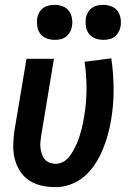

<svg xmlns="http://www.w3.org/2000/svg" viewBox="-20 -762 540 790"><path d="M210 8Q180 8 152 2Q124 -4 101 -19Q78 -34 63 -57Q48 -80 41 -107Q34 -134 34.5 -163.5Q35 -193 39 -222L89 -520H202L150 -207Q148 -193 146.5 -179.5Q145 -166 146.5 -153.5Q148 -141 152 -128.5Q156 -116 164 -106.5Q172 -97 184 -92.5Q196 -88 210 -88Q224 -88 238.5 -95.5Q253 -103 263 -115Q273 -127 280.5 -140.5Q288 -154 294.5 -168Q301 -182 305.5 -196Q310 -210 314 -224.5Q318 -239 321 -253Q324 -267 326 -282Q336 -339 336 -396Q336 -453 328 -508L438 -522Q447 -460 447.5 -396Q448 -332 437 -268Q432 -237 423.5 -206.5Q415 -176 402.5 -146Q390 -116 372 -88Q354 -60 328.5 -37.5Q303 -15 271.5 -3.5Q240 8 210 8ZM405 -598Q388 -598 372 -604Q356 -610 346 -623Q336 -636 333.5 -653Q331 -670 333 -687Q335 -699 341.5 -710.5Q348 -722 358.5 -729.5Q369 -737 381 -739.5Q393 -742 405 -742Q422 -742 438 -736Q454 -730 463.5 -717Q473 -704 476 -687Q479 -670 476 -653Q474 -641 467.5 -629.5Q461 -618 451 -610.5Q441 -603 429 -600.5Q417 -598 405 -598ZM205 -598Q188 -598 172 -604Q156 -610 146 -623Q136 -636 133.5 -653Q131 -670 133 -687Q135 -699 141.5 -710.5Q148 -722 158.5 -729.5Q169 -737 181 -739.5Q193 -742 205 -742Q222 -742 238 -736Q254 -730 263.5 -717Q273 -704 276 -687Q279 -670 276 -653Q274 -641 267.5 -629.5Q261 -618 251 -610.5Q241 -603 229 -600.5Q217 -598 205 -598Z"/></svg>

Font: Iosevka Term Curly Oblique
Style: Bold
Weight: 700
Italic angle: -9°
Designer: Belleve Invis
Foundry: Belleve Invis
Version: Version 32.3.0